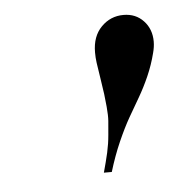

<svg xmlns="http://www.w3.org/2000/svg" viewBox="-33 -792 310 336"><g transform="rotate(-5 122.0 -624.0)"><path d="M241 -689Q235.8 -668.5 227.4 -649.4Q219 -630.4 209.5 -614.1Q200 -597.9 190.2 -580.8Q180.4 -563.7 169.8 -539.7Q159.2 -515.6 150.9 -488H137Q142.3 -507.1 145.8 -522.5Q149.2 -537.8 150.5 -553.2Q151.9 -568.6 152.6 -577.6Q153.3 -586.7 151.9 -602.5Q150.4 -618.4 149.5 -625Q148.7 -631.6 145.5 -652Q142.3 -672.4 141.1 -680.9Q139.9 -689.7 139.9 -699Q139.9 -727.1 156 -743.5Q172.1 -760 195.1 -760Q216.6 -760 230.2 -745.5Q243.9 -731 243.9 -709Q243.9 -699.7 241 -689Z"/></g></svg>

Font: Bodoni* 16
Style: Italic
Weight: 400
Italic angle: -13°
Version: Version 2.000